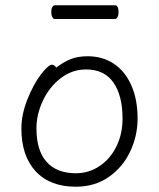

<svg xmlns="http://www.w3.org/2000/svg" viewBox="-20 -694 602 727"><path d="M174 -649Q174 -660 178 -667Q182 -674 188 -674H416Q422 -674 425.5 -667Q429 -660 429 -648Q429 -637 425 -629.5Q421 -622 415 -622H187Q182 -622 178 -629.5Q174 -637 174 -649ZM177 -449Q185 -449 193 -438Q220 -459 247.5 -470Q275 -481 312 -481Q368 -481 410.5 -453Q453 -425 477 -371.5Q501 -318 501 -245Q501 -180 473 -120.5Q445 -61 392 -24Q339 13 267 13Q169 13 115 -45.5Q61 -104 61 -207Q61 -260 83.5 -317Q106 -374 134.5 -411.5Q163 -449 177 -449ZM267 -38Q317 -38 357.5 -65.5Q398 -93 421 -140Q444 -187 444 -245Q444 -332 409.5 -381.5Q375 -431 306 -431Q253 -431 210 -398Q167 -365 142.5 -313Q118 -261 118 -208Q118 -124 156.5 -81Q195 -38 267 -38Z"/></svg>

Font: JyunsaiKaai Light
Style: Regular
Weight: 300
Designer: Fontworks Inc.
Version: Version 0.030;April 7, 2024;FontCreator 14.0.0.2901 64-bit